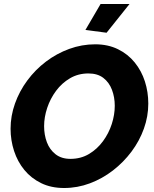

<svg xmlns="http://www.w3.org/2000/svg" viewBox="-20 -936 773 962"><path d="M301 6Q236 6 186 -18.5Q136 -43 102 -84.5Q68 -126 50.5 -179.5Q33 -233 33 -291Q33 -355 55 -417Q77 -479 117 -533Q157 -587 210.5 -627.5Q264 -668 327 -691Q390 -714 457 -714Q521 -714 571 -689.5Q621 -665 655 -623Q689 -581 706 -528Q723 -475 723 -417Q723 -353 701 -291.5Q679 -230 639 -176.5Q599 -123 546 -82Q493 -41 430.5 -17.5Q368 6 301 6ZM333 -140Q385 -140 426 -164.5Q467 -189 496 -228.5Q525 -268 540 -314.5Q555 -361 555 -406Q555 -449 541 -486Q527 -523 498 -545.5Q469 -568 423 -568Q372 -568 331 -544Q290 -520 261 -481Q232 -442 216.5 -395.5Q201 -349 201 -304Q201 -260 215 -223Q229 -186 258.5 -163Q288 -140 333 -140ZM514 -772 408 -786 484 -916H629Z"/></svg>

Font: Raleway Thin ExtraBold
Style: Italic
Weight: 800
Italic angle: -12°
Version: Version 4.026